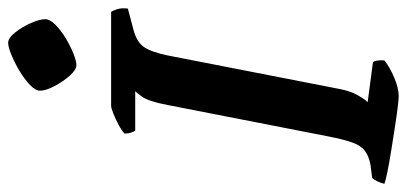

<svg xmlns="http://www.w3.org/2000/svg" viewBox="-293 -713 996 470"><g transform="rotate(-90 205.0 -478.0)"><path d="M205 0Q198 0 177 -2.5Q156 -5 127.5 -9.5Q99 -14 70.5 -18.5Q42 -23 20 -27.5Q-2 -32 -10 -35Q-8 -44 -3.5 -53Q1 -62 5 -65L36 -69Q58 -73 71 -83Q84 -93 91.5 -114.5Q99 -136 106 -172L183 -566Q192 -613 203.5 -628.5Q215 -644 217 -645H120Q118 -648 115.5 -655Q113 -662 113 -671Q120 -678 134 -685.5Q148 -693 162 -698.5Q176 -704 181 -704H411Q414 -700 417.5 -689Q421 -678 419 -663L370 -650Q337 -642 324.5 -623Q312 -604 304 -564L222 -144Q217 -118 207 -100.5Q197 -83 190 -76L288 -63Q291 -59 292 -50Q293 -41 292 -35Q276 -22 250 -11Q224 0 205 0ZM281 -789Q269 -789 254.5 -805.5Q240 -822 229 -843Q218 -864 218 -878Q218 -889 232 -902.5Q246 -916 266 -928Q286 -940 305.5 -948Q325 -956 335 -956Q347 -956 360.5 -939Q374 -922 383.5 -900.5Q393 -879 393 -865Q393 -854 379.5 -840.5Q366 -827 347 -815.5Q328 -804 309.5 -796.5Q291 -789 281 -789Z"/></g></svg>

Font: Texturina 12pt
Style: Bold Italic
Weight: 700
Italic angle: -11°
Designer: Guillermo Torres Carreño
Foundry: Omnibus-Type
Version: Version 1.002